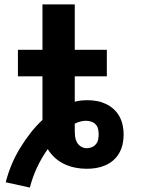

<svg xmlns="http://www.w3.org/2000/svg" viewBox="-20 -755 640 868"><path d="M115 93 6 69Q16 29 32 -9.5Q48 -48 69.5 -83.5Q91 -119 116.5 -152Q142 -185 172 -213V-410H61V-530H172V-735H318V-530H463V-410H318V-295Q332 -299 347 -300.5Q362 -302 377 -302Q398 -302 419 -298Q440 -294 459 -285Q478 -276 494 -261.5Q510 -247 520 -228.5Q530 -210 534.5 -189Q539 -168 539 -147Q539 -125 534.5 -104Q530 -83 519.5 -64Q509 -45 492.5 -30.5Q476 -16 456 -7.5Q436 1 415 4.5Q394 8 372 8Q346 8 320.5 3Q295 -2 271.5 -13Q248 -24 228.5 -41.5Q209 -59 196 -81Q168 -42 147.5 2Q127 46 115 93ZM372 -85Q384 -85 395 -89.5Q406 -94 413.5 -103Q421 -112 423.5 -123.5Q426 -135 426 -147Q426 -159 423.5 -171Q421 -183 413 -192Q405 -201 393 -205Q381 -209 369 -209Q356 -209 343 -205.5Q330 -202 318 -196Q318 -189 318 -181Q318 -173 318 -166Q318 -152 319.5 -138Q321 -124 327.5 -112Q334 -100 346 -92.5Q358 -85 372 -85Z"/></svg>

Font: Iosevka Curly Heavy Extended
Style: Regular
Weight: 900
Width: 7
Monospace: yes
Designer: Belleve Invis
Foundry: Belleve Invis
Version: Version 11.1.0; ttfautohint (v1.8.3)